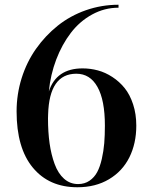

<svg xmlns="http://www.w3.org/2000/svg" viewBox="-20 -780 624 810"><path d="M555 -250Q555 -175 525.8 -116.2Q496.5 -57.5 439.8 -23.8Q383 10 306.5 10Q187 10 118.5 -72.8Q50 -155.5 50 -310Q50 -382 71.2 -450Q92.5 -518 131.8 -573.8Q171 -629.5 223.5 -671.5Q276 -713.5 342.2 -736.8Q408.5 -760 480 -760V-747.5Q421 -747.5 368.5 -718.8Q316 -690 278.8 -641.2Q241.5 -592.5 217.2 -528.8Q193 -465 186 -394Q217.5 -491.5 328.5 -491.5Q361 -491.5 392.8 -483Q424.5 -474.5 454 -455.2Q483.5 -436 505.8 -408.5Q528 -381 541.5 -340Q555 -299 555 -250ZM422.5 -250Q422.5 -357.5 391.2 -413.2Q360 -469 302 -469Q188 -469 183 -297.5L182.5 -280Q182.5 -223 189.2 -175.2Q196 -127.5 210.5 -88Q225 -48.5 250.2 -26Q275.5 -3.5 309.5 -3.5Q337 -3.5 357.5 -17.5Q378 -31.5 390 -54Q402 -76.5 409.5 -109.5Q417 -142.5 419.8 -176Q422.5 -209.5 422.5 -250Z"/></svg>

Font: Bodoni* 16pt Medium
Style: Regular
Weight: 500
Version: Version 2.3